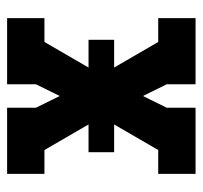

<svg xmlns="http://www.w3.org/2000/svg" viewBox="-35 -535 570 540"><g transform="rotate(90 250.0 -265.0)"><path d="M31 0V-105H98L170 -229H92V-301H170L98 -425H31V-530H217V-449L250 -382L283 -449V-530H469V-425H402L330 -301H408V-229H330L402 -105H469V0H283V-81L250 -148L217 -81V0Z"/></g></svg>

Font: Iosevka Slab Extrabold
Style: Regular
Weight: 800
Monospace: yes
Designer: Belleve Invis
Foundry: Belleve Invis
Version: Version 11.1.1; ttfautohint (v1.8.3)